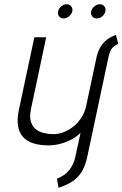

<svg xmlns="http://www.w3.org/2000/svg" viewBox="-20 -677 578 906"><path d="M294 -657Q281 -657 269 -647Q257 -637 254 -623Q251 -610 259 -600Q267 -590 280 -590Q294 -590 306 -600Q318 -610 321 -623Q324 -637 316 -647Q308 -657 294 -657ZM451 -657Q438 -657 425.5 -647Q413 -637 410 -623Q407 -609 415 -599.5Q423 -590 436 -590Q450 -590 462 -599.5Q474 -609 477 -623Q480 -637 472.5 -647Q465 -657 451 -657ZM538 -470 527 -512Q502 -504 483 -488.5Q464 -473 452.5 -452.5Q441 -432 436 -409L386 -174Q380 -148 365.5 -124.5Q351 -101 330 -83Q309 -65 283.5 -54.5Q258 -44 231 -44Q208 -44 186 -49.5Q164 -55 148 -68Q132 -81 125.5 -104Q119 -127 126 -162L198 -501H142L69 -158Q60 -115 65 -83.5Q70 -52 88 -31.5Q106 -11 136.5 -1Q167 9 208 9Q234 9 261 2.5Q288 -4 313.5 -17Q339 -30 360 -50L336 61Q332 80 324.5 96.5Q317 113 306.5 126Q296 139 281.5 149Q267 159 249 166L256 209Q296 196 323 178Q350 160 366.5 132Q383 104 392 62L492 -408Q499 -440 511 -452Q523 -464 538 -470Z"/></svg>

Font: Advent Pro
Style: Italic
Weight: 400
Italic angle: -12°
Designer: VivaRado, Andreas Kalpakidis
Foundry: VivaRado, Andreas Kalpakidis
Version: Version 3.000